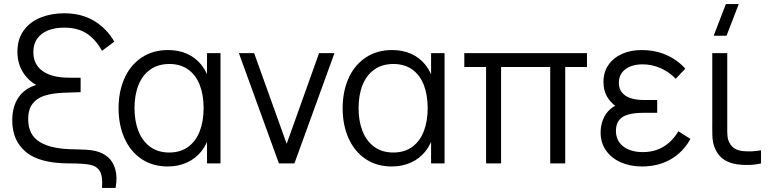

<svg xmlns="http://www.w3.org/2000/svg" viewBox="-20 -800 3782 940"><path d="M479.3 120Q483.8 64.2 469.3 38.9Q454.8 13.7 421.8 6.8Q388.8 0 319.3 0Q174 0 107 -55.8Q40 -111.5 40 -210Q40 -278.2 70.2 -322.6Q100.5 -367 157.3 -384Q114.5 -408.5 89.9 -450.5Q65.3 -492.5 65.3 -547.3Q65.3 -609.5 96.7 -651.8Q128 -694.2 180 -714.6Q232 -735 294.3 -735Q378.7 -735 440.6 -697.9Q502.5 -660.8 539.7 -596L479.3 -551.3Q448.5 -607.2 404.5 -635.9Q360.5 -664.7 294.3 -664.7Q249.8 -664.7 215.8 -651.4Q181.8 -638.2 162.6 -611.3Q143.3 -584.5 143.3 -545.3Q143.3 -487.7 183.9 -455.8Q224.5 -423.8 297 -420.3Q318 -419.3 374.7 -419.3V-348.7Q365 -348.7 292.7 -346Q236.5 -343.8 198.7 -331.8Q160.8 -319.8 139.4 -292.1Q118 -264.3 118 -216.7Q118 -138.8 175.7 -104.2Q233.3 -69.5 346.3 -69Q373.7 -68.7 400.1 -67.2Q426.5 -65.7 447.7 -60.7Q482.8 -52.5 508.1 -31.1Q533.3 -9.7 544.3 28.2Q555.3 66 546 120Z M801.2 15Q726.5 15 672.1 -22.1Q617.7 -59.2 589.1 -123.9Q560.5 -188.7 560.5 -270Q560.5 -351.7 589.2 -416.3Q618 -481 672.9 -518Q727.8 -555 803.2 -555Q855 -555 896.7 -536.2Q938.3 -517.3 966.4 -481.8Q994.5 -446.2 1006.8 -397.3L993.5 -371V-540H1059.5V0H993.5V-170.7L1006.8 -144.3Q994.5 -95 965.8 -59.1Q937 -23.2 894.8 -4.1Q852.7 15 801.2 15ZM808.5 -53.3Q863.7 -53.3 901.4 -81.1Q939.2 -108.8 958 -157.8Q976.8 -206.8 976.8 -270.7Q976.8 -335.2 958.1 -383.7Q939.3 -432.2 901.7 -459.4Q864 -486.7 809.2 -486.7Q754 -486.7 715.6 -459.4Q677.2 -432.2 657.8 -383.2Q638.5 -334.3 638.5 -270.3Q638.5 -207.8 657.6 -158.8Q676.7 -109.7 714.9 -81.5Q753.2 -53.3 808.5 -53.3Z M1345.5 0 1149.5 -540H1224.2L1383.5 -96L1542.2 -540H1617.5L1421.5 0Z M1898.2 15Q1823.5 15 1769.1 -22.1Q1714.7 -59.2 1686.1 -123.9Q1657.5 -188.7 1657.5 -270Q1657.5 -351.7 1686.2 -416.3Q1715 -481 1769.9 -518Q1824.8 -555 1900.2 -555Q1952 -555 1993.7 -536.2Q2035.3 -517.3 2063.4 -481.8Q2091.5 -446.2 2103.8 -397.3L2090.5 -371V-540H2156.5V0H2090.5V-170.7L2103.8 -144.3Q2091.5 -95 2062.8 -59.1Q2034 -23.2 1991.8 -4.1Q1949.7 15 1898.2 15ZM1905.5 -53.3Q1960.7 -53.3 1998.4 -81.1Q2036.2 -108.8 2055 -157.8Q2073.8 -206.8 2073.8 -270.7Q2073.8 -335.2 2055.1 -383.7Q2036.3 -432.2 1998.7 -459.4Q1961 -486.7 1906.2 -486.7Q1851 -486.7 1812.6 -459.4Q1774.2 -432.2 1754.8 -383.2Q1735.5 -334.3 1735.5 -270.3Q1735.5 -207.8 1754.6 -158.8Q1773.7 -109.7 1811.9 -81.5Q1850.2 -53.3 1905.5 -53.3Z M2359.8 0V-472H2253.2V-540H2853.8V-472H2747.2V0H2673.8V-472H2433.2V0Z M3122.5 15Q3203.2 15 3264.1 -20.2Q3325 -55.5 3360.2 -120L3301.2 -157.3Q3271.3 -107.2 3227.4 -81.2Q3183.5 -55.3 3126.8 -55.3Q3087.3 -55.3 3057.7 -67.8Q3028 -80.2 3011.8 -103.5Q2995.5 -126.8 2995.5 -158.7Q2995.5 -188.5 3007.7 -207.1Q3019.8 -225.7 3043.8 -235.2Q3067.7 -244.8 3107.2 -247Q3113.5 -247.3 3120.2 -247.5Q3126.8 -247.7 3133.5 -247.7H3197.5V-310.3H3134.2Q3095 -310.3 3067.7 -319.3Q3040.3 -328.3 3025.1 -347.1Q3009.8 -365.8 3009.8 -394.3Q3009.8 -424.2 3025.2 -444.6Q3040.7 -465 3066.9 -475Q3093.2 -485 3125.8 -485Q3172.3 -485 3215.1 -465.8Q3257.8 -446.7 3288.2 -414.3L3335.2 -464Q3294.3 -508.7 3240.2 -531.8Q3186 -555 3120.5 -555Q3068 -555 3025.8 -536.3Q2983.5 -517.7 2959 -482.3Q2934.5 -447 2934.5 -399.3Q2934.5 -353.8 2956.2 -320.1Q2978 -286.3 3019.2 -264.3L3023.5 -292Q2989.5 -285.7 2966.4 -264.5Q2943.3 -243.3 2931.9 -213.5Q2920.5 -183.7 2920.5 -151.3Q2920.5 -101 2946.9 -63.3Q2973.3 -25.7 3019.3 -5.3Q3065.3 15 3122.5 15Z M3537 -625H3474L3533.7 -780H3596.7ZM3589.8 4.7Q3553.8 -0.5 3527.7 -16.5Q3501.5 -32.5 3485.2 -63.3Q3476.5 -80 3472.5 -97.4Q3468.5 -114.8 3467.7 -132.3Q3466.8 -149.8 3467 -180Q3467.2 -183.8 3467.2 -187.8Q3467.2 -191.7 3467.2 -195.7V-540H3540.5V-198.3V-179.2Q3540 -148.5 3541.8 -132Q3543.5 -115.5 3551.5 -100.7Q3561.8 -81.8 3577.8 -72.3Q3593.8 -62.8 3616.5 -60.3Q3662.2 -56 3705.8 -64.3V0Q3680 6.5 3647.5 7.5Q3615 8.5 3589.8 4.7Z"/></svg>

Font: Manrope
Style: Regular
Weight: 400
Designer: Mikhail Sharanda
Foundry: Mikhail Sharanda
Version: Version 4.503